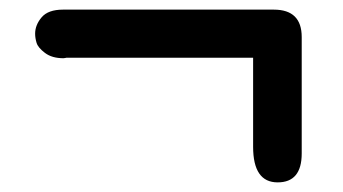

<svg xmlns="http://www.w3.org/2000/svg" viewBox="-20 -431 712 399"><path d="M53 -361Q53 -379 66.5 -395Q80 -411 111 -411H549Q607 -411 607 -354V-112Q607 -52 557 -52Q506 -52 506 -126V-311H118Q117 -311 115.5 -310.5Q114 -310 112 -310Q88 -310 73.5 -321Q59 -332 56 -342Q53 -352 53 -361Z"/></svg>

Font: Coval
Style: Black
Weight: 1000
Foundry: Context Ltd
Version: Version 001.000